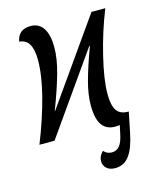

<svg xmlns="http://www.w3.org/2000/svg" viewBox="-112 -622 722 896"><g transform="rotate(-15 249.0 -174.5)"><path d="M277 148Q277 124 298 104Q313 122 337 122Q359 122 373.5 105.5Q388 89 396 50L405 8Q391 10 383 10Q341 10 319.5 -20Q298 -50 298 -116Q298 -167 315 -230Q332 -293 366 -385H363L92 0H19Q63 -110 89 -210Q115 -310 115 -385Q115 -486 52 -489Q58 -519 75.5 -532.5Q93 -546 122 -546Q162 -546 183 -514Q204 -482 204 -422Q204 -367 184.5 -297.5Q165 -228 129 -134H131L414 -536H481Q441 -437 414 -326Q387 -215 387 -147Q387 -90 404.5 -65.5Q422 -41 462 -42L442 56Q428 127 402 162Q376 197 333 197Q307 197 292 183.5Q277 170 277 148Z"/></g></svg>

Font: Noto Serif Cond
Style: Italic
Weight: 400
Width: 3
Italic angle: -12°
Designer: Monotype Design Team
Foundry: Monotype Imaging Inc.
Version: Version 1.001